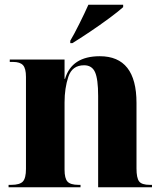

<svg xmlns="http://www.w3.org/2000/svg" viewBox="-20 -786 679 806"><path d="M16 0H318V-10H310Q276 -10 263.5 -23.5Q251 -37 251 -74V-356Q251 -416 267 -464Q283 -512 333 -512Q366 -512 379 -483Q392 -454 392 -383V0H618V-10H609Q575 -10 564 -24.5Q553 -39 553 -79V-354Q553 -550 399 -550Q281 -550 253 -455H251V-536H21V-526H35Q64 -526 76.5 -512.5Q89 -499 89 -463V-77Q89 -38 76 -24Q63 -10 27 -10H16ZM275 -605H284Q315 -624 357.5 -652.5Q400 -681 438.5 -709.5Q477 -738 497 -756V-766H351Q336 -732 313 -686Q290 -640 275 -615Z"/></svg>

Font: Noto Serif Display SemiCondensed Extra
Style: Regular
Weight: 800
Width: 4
Designer: Monotype Design Team
Foundry: Monotype Imaging Inc.
Version: Version 1.900